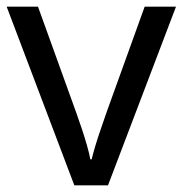

<svg xmlns="http://www.w3.org/2000/svg" viewBox="-20 -556 548 576"><path d="M203 0 0 -536H94L208 -220Q216 -198 225 -171Q234 -144 241 -119.5Q248 -95 251 -78H255Q259 -95 266.5 -120Q274 -145 283.5 -172Q293 -199 300 -220L414 -536H508L304 0Z"/></svg>

Font: Noto IKEA Simplified Chinese
Style: Regular
Weight: 400
Designer: Monotype Design Team
Foundry: Monotype Imaging Inc.
Version: Version 1.100